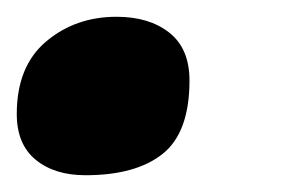

<svg xmlns="http://www.w3.org/2000/svg" viewBox="-22 -197 339 229"><path d="M-2 -61Q-2 -118 33 -147.5Q68 -177 117 -177Q156 -177 180 -158Q204 -139 204 -101Q204 -39 172 -13.5Q140 12 80 12Q43 12 20.5 -6.5Q-2 -25 -2 -61Z"/></svg>

Font: Noto Sans Display Black
Style: Italic
Weight: 900
Italic angle: -12°
Designer: Monotype Design team
Foundry: Monotype Imaging Inc.
Version: Version 1.000